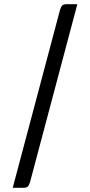

<svg xmlns="http://www.w3.org/2000/svg" viewBox="-20 -780 432 921"><path d="M351 -760 124 94Q119 110 112.5 115.5Q106 121 90 121H41L268 -733Q273 -749 279.5 -754.5Q286 -760 302 -760Z"/></svg>

Font: Rationale
Style: Regular
Weight: 400
Designer: Cyreal (www.cyreal.org)
Foundry: Cyreal (www.cyreal.org)
Version: Version 1.011